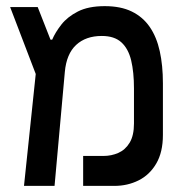

<svg xmlns="http://www.w3.org/2000/svg" viewBox="-20 -609 626 629"><path d="M58.6 0 106 -451.7 145 -479H150.9Q161.1 -502.9 180.9 -528.3Q200.7 -553.7 235.1 -571.3Q269.5 -588.9 323.2 -588.9Q375.5 -588.9 411.6 -571.3Q447.8 -553.7 470.5 -520.8Q493.2 -487.8 503.4 -441.2Q513.7 -394.5 513.7 -336.4V-167Q513.7 -110.4 491.9 -73.2Q470.2 -36.1 434.1 -18.1Q397.9 0 354.5 0H252.4V-98.1H318.8Q345.2 -98.1 367.9 -108.2Q390.6 -118.2 404.8 -141.6Q418.9 -165 418.9 -204.6V-318.8Q418.9 -372.6 409.7 -411.1Q400.4 -449.7 377.4 -470.5Q354.5 -491.2 313.5 -491.2Q261.2 -491.2 229.5 -461.9Q197.8 -432.6 192.4 -373.5L158.7 0ZM104.5 -347.2 13.2 -585.9H103.5L147 -475.1Z"/></svg>

Font: Cascadia Code
Style: Regular
Weight: 400
Designer: Aaron Bell
Foundry: Saja Typeworks
Version: Version 2404.023